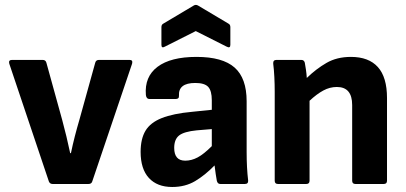

<svg xmlns="http://www.w3.org/2000/svg" viewBox="-20 -734 1620 766"><path d="M190 0Q179 0 175 -10L17 -480Q13 -495 28 -495H150Q162 -495 165 -484L228 -256Q237 -223 245 -189.5Q253 -156 260 -123H263Q270 -157 278.5 -190Q287 -223 297 -257L360 -484Q363 -495 375 -495H497Q511 -495 507 -480L348 -10Q345 0 333 0Z M667 12Q607 12 574 -24Q541 -60 541 -128Q541 -180 560.5 -212.5Q580 -245 625.5 -263Q671 -281 747 -288L825 -296V-334Q825 -372 810.5 -387.5Q796 -403 759 -403Q691 -403 694 -352Q695 -339 681 -339H576Q564 -339 562 -355Q556 -428 608.5 -467.5Q661 -507 764 -507Q868 -507 916 -464.5Q964 -422 964 -330V-127Q964 -64 970 -14Q971 0 957 0H859Q848 0 845 -13Q841 -34 836 -74Q798 -35 758.5 -11.5Q719 12 667 12ZM675 -144Q675 -93 719 -93Q744 -93 768.5 -106Q793 -119 825 -151V-219L765 -214Q714 -209 694.5 -193.5Q675 -178 675 -144ZM638 -548Q624 -540 624 -555V-626Q624 -636 632 -640L753 -712Q761 -717 770 -712L891 -640Q899 -636 899 -626V-555Q899 -540 884 -548L761 -610Z M1089 0Q1076 0 1076 -13V-368Q1076 -397 1074.5 -427Q1073 -457 1070 -480Q1069 -495 1083 -495H1182Q1193 -495 1196 -484Q1198 -473 1200.5 -456.5Q1203 -440 1204 -423Q1241 -459 1282.5 -483Q1324 -507 1380 -507Q1451 -507 1487.5 -466.5Q1524 -426 1524 -343V-13Q1524 0 1511 0H1398Q1385 0 1385 -13V-315Q1385 -387 1324 -387Q1296 -387 1270 -373Q1244 -359 1215 -332V-13Q1215 0 1202 0Z"/></svg>

Font: Sofia Sans ExtraBold
Style: Regular
Weight: 800
Designer: Botio Nikoltchev, Ani Petrova
Foundry: lettersoup
Version: Version 4.101; ttfautohint (v1.8.4.7-5d5b)